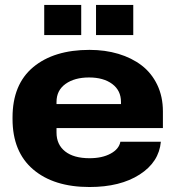

<svg xmlns="http://www.w3.org/2000/svg" viewBox="-20 -748 710 778"><path d="M159.2 -606V-728H309.1V-606ZM369.1 -606V-728H520V-606ZM342.8 9.8Q197.8 9.8 114.3 -61.5Q30.8 -132.8 30.8 -266.1V-272Q30.8 -406.2 114.7 -476.1Q198.7 -545.9 342.8 -545.9Q405.8 -545.9 459.7 -529.8Q513.7 -513.7 554 -482.9Q594.2 -452.1 617.2 -404.3Q640.1 -356.4 640.1 -296.9V-229H209V-210.9Q209 -162.1 243.9 -134.5Q278.8 -106.9 342.8 -106.9Q394 -106.9 428.2 -125.5Q462.4 -144 467.8 -173.8H631.8Q624.5 -91.3 545.9 -40.8Q467.3 9.8 342.8 9.8ZM209 -335V-326.2H470.2V-335Q470.2 -381.3 434.8 -407.7Q399.4 -434.1 340.8 -434.1Q282.2 -434.1 245.6 -408Q209 -381.8 209 -335Z"/></svg>

Font: Hubot Sans Expanded
Style: Bold
Weight: 700
Width: 7
Designer: Deni Anggara
Foundry: GitHub
Version: Version 1.001;gftools[0.9.31]